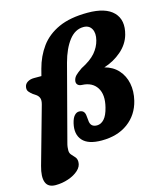

<svg xmlns="http://www.w3.org/2000/svg" viewBox="-139 -813 937 1099"><g transform="rotate(-15 329.5 -263.0)"><path d="M0.5 63 95.5 -275.5Q102 -299 97.2 -312.5Q92.5 -326 79.5 -335.5L62 -347Q48 -358 39.8 -368.2Q31.5 -378.5 34 -395Q36.5 -413 52.5 -423.2Q68.5 -433.5 91 -433.5H135.5L146 -474Q164.5 -544.5 204.2 -599Q244 -653.5 312.2 -684.5Q380.5 -715.5 484.5 -715.5Q591 -715.5 637 -667.8Q683 -620 660 -537.5Q645 -484.5 599.8 -445.5Q554.5 -406.5 496.5 -388.5Q545.5 -375.5 576 -341.8Q606.5 -308 616 -260.8Q625.5 -213.5 612.5 -159.5Q593 -80 530.8 -34Q468.5 12 374.5 12Q294.5 12 261.8 -25Q229 -62 243.5 -124.5Q250.5 -154.5 263 -168.2Q275.5 -182 290.5 -182Q324.5 -182 326.5 -144.5L329 -121Q330.5 -78.5 370.5 -78.5Q394.5 -78.5 413.5 -99.5Q432.5 -120.5 443.5 -165.5Q461.5 -237 434.5 -279.5Q407.5 -322 347 -324.5Q329.5 -325 321 -334.8Q312.5 -344.5 316.5 -361Q320 -375.5 330.8 -386.8Q341.5 -398 369.5 -417.5Q427 -446.5 454.8 -479Q482.5 -511.5 492 -549.5Q502.5 -590.5 488 -616.5Q473.5 -642.5 440 -642.5Q390.5 -642.5 354.2 -595.5Q318 -548.5 297 -470L180.5 -27.5Q176.5 -13.5 175.2 -2.2Q174 9 174 17.5Q174 34 183.8 44.5Q193.5 55 203.2 66Q213 77 213 95.5Q213 122.5 189.5 144Q166 165.5 129.2 178Q92.5 190.5 53.5 190.5Q8.5 190.5 -4 157Q-16.5 123.5 0.5 63Z"/></g></svg>

Font: Fraunces 72pt S100
Style: Bold Italic
Weight: 700
Italic angle: -16°
Version: Version 1.000; ttfautohint (v1.8.3)